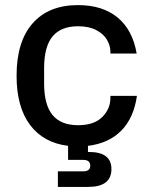

<svg xmlns="http://www.w3.org/2000/svg" viewBox="-20 -564 602 753"><path d="M207 108H306Q334 108 334 86Q334 63 306 63H247V8Q150 -4 97.5 -74.5Q45 -145 45 -267Q45 -401 108 -472.5Q171 -544 286 -544Q382 -544 441 -495.5Q500 -447 516 -354H413V-361Q413 -385 399.5 -408Q386 -431 357.5 -446Q329 -461 286 -461Q219 -461 186 -421Q153 -381 153 -297V-237Q153 -153 186 -113Q219 -73 286 -73Q349 -73 381 -105Q413 -137 413 -180V-188H517Q505 -102 456 -52Q407 -2 325 8V32H329Q417 32 417 99Q417 169 326 169H207Z"/></svg>

Font: Mozilla Headline BETA
Style: Regular
Weight: 400
Designer: Studio DRAMA
Foundry: Studio DRAMA
Version: Version 0.100